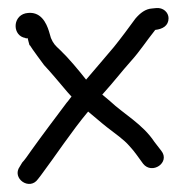

<svg xmlns="http://www.w3.org/2000/svg" viewBox="-20 -563 457 475"><path d="M74 -120 81 -129C117 -177 157 -238 198 -287C213 -275 227 -262 245 -248L275 -225C284 -218 293 -210 300 -202C314 -187 322 -174 334 -158C356 -130 402 -161 379 -190L362 -212C333 -256 286 -281 252 -313C246 -318 241 -322 233 -329C262 -361 280 -385 305 -413C325 -435 344 -464 361 -485C362 -486 363 -488 364 -489C382 -491 397 -499 397 -518C397 -532 384 -545 366 -543L356 -542C340 -541 327 -531 315 -517C299 -495 279 -468 262 -447C238 -419 219 -396 193 -366C174 -390 150 -419 129 -439C116 -451 112 -455 106 -469L101 -486C95 -505 81 -538 43 -530C10 -522 11 -474 43 -469L44 -468H45C46 -468 47 -469 48 -469C50 -464 51 -457 53 -451H54C57 -445 89 -402 89 -402C106 -384 130 -355 147 -335L157 -324C154 -321 149 -313 145 -309C118 -273 84 -228 59 -193C48 -177 40 -166 35 -161L29 -151C8 -122 53 -90 74 -120Z"/></svg>

Font: Stray Cat
Style: Bd
Weight: 700
Version: Version 1.0